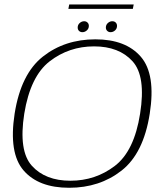

<svg xmlns="http://www.w3.org/2000/svg" viewBox="-20 -862 771 886"><path d="M299 4.5Q440 4.5 541.2 -75Q642.5 -154.5 671 -337.5Q699.5 -519.5 630 -600Q560.5 -680.5 420 -680.5Q279 -680.5 177.8 -600.8Q76.5 -521 47.5 -337.5Q19.5 -155.5 88.8 -75.5Q158 4.5 299 4.5ZM305 -28Q189.5 -28 127.2 -96.8Q65 -165.5 92 -337.5Q120 -510 209.2 -579Q298.5 -648 414 -648Q529.5 -648 591.8 -579Q654 -510 626.5 -337.5Q599.5 -165 510 -96.5Q420.5 -28 305 -28ZM360.5 -713.5Q371.5 -713.5 380.8 -721.8Q390 -730 390 -742.5Q390 -752 383.8 -758Q377.5 -764 368.5 -764Q357 -764 347.8 -755.8Q338.5 -747.5 338.5 -735Q338.5 -725.5 344.5 -719.5Q350.5 -713.5 360.5 -713.5ZM490 -713.5Q502 -713.5 511 -721.8Q520 -730 520 -742.5Q520 -752 514 -758Q508 -764 498 -764Q487 -764 477.8 -755.8Q468.5 -747.5 468.5 -735Q468.5 -725.5 474.8 -719.5Q481 -713.5 490 -713.5ZM295.5 -821H593L597 -841.5H299.5Z"/></svg>

Font: Anybody SemiExpanded ExtraLight
Style: Italic
Weight: 250
Width: 6
Italic angle: -10°
Version: Version 1.113;gftools[0.9.25]